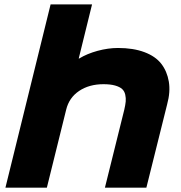

<svg xmlns="http://www.w3.org/2000/svg" viewBox="-20 -860 830 880"><path d="M746.1 -381.8 650.9 0H460.9L549.8 -357.9Q554.7 -379.4 556.2 -394.8Q557.6 -410.2 554 -426.3Q550.3 -442.4 539.6 -452.1Q528.8 -461.9 507.6 -468Q486.3 -474.1 454.1 -474.1Q388.7 -474.1 342.5 -443.1Q296.4 -412.1 283.2 -356.9L194.8 0H4.9L211.9 -839.8H401.9L340.8 -591.8H342.8Q378.9 -613.8 427.2 -627Q475.6 -640.1 521 -640.1Q590.8 -640.1 641.6 -621.1Q692.4 -602.1 719 -567.9Q745.6 -533.7 753.7 -486.3Q761.7 -439 746.1 -381.8Z"/></svg>

Font: Sinkin Sans 800 Black Italic
Style: Regular
Weight: 900
Italic angle: -112°
Designer: Keith Bates
Foundry: K-Type
Version: Sinkin Sans (version 1.0)  by Keith Bates   •   © 2014   www